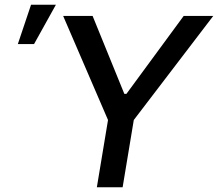

<svg xmlns="http://www.w3.org/2000/svg" viewBox="-20 -795 925 815"><path d="M248 -727.5H373L507.8 -396.5H516.6L759.8 -727.5H885.3L547.9 -285.6L500.5 0H391.1L438.5 -285.6ZM55.7 -607.9 111.8 -774.9H217.3L124.5 -607.9Z"/></svg>

Font: Inter Tight Medium
Style: Italic
Weight: 500
Italic angle: -9.39999°
Designer: Rasmus Andersson
Foundry: rsms
Version: Version 3.004